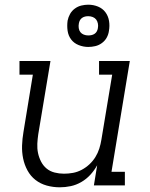

<svg xmlns="http://www.w3.org/2000/svg" viewBox="-20 -790 640 818"><path d="M235 8Q206 8 179 0.5Q152 -7 131 -23.5Q110 -40 97 -64Q84 -88 78.5 -115Q73 -142 74 -170.5Q75 -199 80 -228L120 -472H63V-530H195L143 -218Q140 -198 139 -177.5Q138 -157 142 -138Q146 -119 155 -101.5Q164 -84 178.5 -72Q193 -60 212.5 -55Q232 -50 252 -50Q252 -50 252.5 -50Q253 -50 253 -50Q272 -50 291 -53.5Q310 -57 328 -66.5Q346 -76 361 -90Q376 -104 386.5 -121Q397 -138 403 -157Q409 -176 412 -195L458 -472H402V-530H533L455 -58H512V0H380L394 -86Q382 -64 365 -45.5Q348 -27 326.5 -14.5Q305 -2 281.5 3Q258 8 235 8ZM356 -590Q335 -590 315 -598Q295 -606 283 -622Q271 -638 268 -659Q265 -680 268 -702Q271 -717 278.5 -730.5Q286 -744 299 -753.5Q312 -763 327 -766.5Q342 -770 356 -770Q378 -770 397.5 -762Q417 -754 429 -738Q441 -722 444.5 -701Q448 -680 444 -658Q442 -643 434.5 -629.5Q427 -616 414 -606.5Q401 -597 386 -593.5Q371 -590 356 -590ZM356 -639Q363 -639 370 -640.5Q377 -642 383 -646Q389 -650 392.5 -656.5Q396 -663 397 -670Q399 -680 397 -690Q395 -700 389.5 -707Q384 -714 375 -717.5Q366 -721 356 -721Q349 -721 342.5 -719.5Q336 -718 330 -714Q324 -710 320.5 -703.5Q317 -697 316 -690Q314 -680 315.5 -670Q317 -660 322.5 -653Q328 -646 337 -642.5Q346 -639 356 -639Z"/></svg>

Font: Iosevka Slab LtExObl
Style: Regular
Weight: 300
Width: 7
Italic angle: -9°
Monospace: yes
Designer: Belleve Invis
Foundry: Belleve Invis
Version: Version 11.1.0; ttfautohint (v1.8.3)